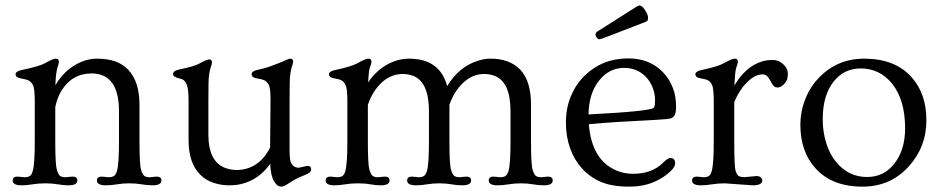

<svg xmlns="http://www.w3.org/2000/svg" viewBox="-20 -677 3475 709"><path d="M59.1 7.3Q26.9 7.3 26.9 -10.7Q26.9 -24.9 44.9 -24.9L70.8 -22.5Q82 -22.5 89.4 -26.6Q96.7 -30.8 100.6 -44.4Q108.4 -69.3 108.4 -154.8V-300.8Q108.4 -350.1 101.8 -362.5Q95.2 -375 85.9 -379.6Q76.7 -384.3 57.1 -387.5Q37.6 -390.6 37.6 -402.8Q37.6 -414.1 62.5 -418.9Q125.5 -432.1 146.5 -443.8Q175.3 -460.4 186.3 -460.4Q197.3 -460.4 197.3 -449.2Q197.3 -443.8 195.3 -438Q186 -414.6 184.6 -362.3Q212.4 -409.7 254.2 -435.1Q295.9 -460.4 336.7 -460.4Q377.4 -460.4 405.8 -450.2Q434.1 -439.9 454.1 -418.9Q495.1 -375 495.1 -289.6V-154.8Q495.1 -69.3 501 -50Q506.8 -30.8 514.2 -26.6Q521.5 -22.5 532.7 -22.5L558.1 -24.9Q576.2 -24.9 576.2 -10.7Q576.2 7.3 543.5 7.3Q524.4 7.3 503.2 3.7Q481.9 0 457.8 0Q433.6 0 411.6 3.7Q389.6 7.3 370.6 7.3Q337.9 7.3 337.9 -10.7Q337.9 -24.9 356 -24.9L381.3 -22.5Q392.6 -22.5 399.9 -26.6Q407.2 -30.8 411.6 -44.4Q419.4 -68.8 419.4 -154.8V-266.1Q419.4 -405.8 317.9 -405.8Q246.1 -405.8 206.1 -340.8Q191.9 -316.9 184.1 -282.2V-154.8Q184.1 -69.3 189.9 -50Q195.8 -30.8 203.1 -26.6Q210.4 -22.5 221.7 -22.5L247.6 -24.9Q265.6 -24.9 265.6 -10.7Q265.6 7.3 233.4 7.3Q214.8 7.3 194.1 3.7Q173.3 0 147.5 0Q121.6 0 99.9 3.7Q78.1 7.3 59.1 7.3Z M1114.7 -64.5Q1128.9 -64.5 1128.9 -51.8Q1128.9 -44.9 1122.8 -40Q1116.7 -35.2 1104 -30Q1091.3 -24.9 1084 -21.5Q1076.7 -18.1 1070.3 -14.6Q1060.1 -9.3 1047.9 -1Q1027.3 12.2 1019.8 12.2Q1012.2 12.2 1006.1 8.5Q1000 4.9 993.7 -4.9Q979 -27.8 978 -72.3Q936.5 -13.7 871.6 2.4Q851.6 7.3 824.7 7.3Q797.9 7.3 769.3 -1.7Q740.7 -10.7 720.2 -31.2Q676.3 -73.7 676.3 -160.2V-300.8Q676.3 -347.7 670.7 -361.8Q665 -376 658.4 -380.9Q651.9 -385.7 641.1 -387.7Q619.1 -392.6 619.1 -403.8Q619.1 -416 644 -420.9Q699.2 -432.1 717.3 -442.9Q743.2 -457.5 752.9 -457.5Q762.7 -457.5 762.7 -446.3Q762.7 -440.9 760.3 -435.1Q750.5 -408.7 750 -369.6Q749.5 -330.6 749.5 -304.7V-179.7Q749.5 -78.1 814.9 -55.7Q834.5 -49.3 853.5 -49.3Q872.6 -49.3 889.4 -54Q906.2 -58.6 922.4 -68.4Q957 -90.3 977.5 -132.8L979 -311.5Q979 -353 971.7 -365Q964.4 -377 955.6 -380.9Q946.8 -384.8 928 -387.7Q909.2 -390.6 909.2 -403.3Q909.2 -414.6 932.9 -419.4Q956.5 -424.3 976.6 -431.4Q996.6 -438.5 1012 -444.8Q1027.3 -451.2 1037.4 -455.8Q1047.4 -460.4 1051.3 -460.4Q1062.5 -460.4 1062.5 -449.2Q1062.5 -443.8 1060.1 -438Q1050.3 -411.6 1049.8 -371.1Q1049.3 -330.6 1049.3 -304.7V-121.6Q1049.3 -84 1055.7 -73.7Q1065.4 -57.6 1083.5 -57.6Z M1214.8 7.3Q1182.6 7.3 1182.6 -10.7Q1182.6 -24.9 1200.7 -24.9L1225.1 -22.5Q1236.3 -22.5 1243.7 -26.6Q1251 -30.8 1254.9 -44.4Q1262.7 -69.3 1262.7 -154.8V-300.8Q1262.7 -349.6 1256.3 -362.5Q1250 -375.5 1241.5 -380.1Q1232.9 -384.8 1213.9 -387.7Q1194.8 -390.6 1194.8 -402.8Q1194.8 -414.1 1219.7 -418.9Q1277.8 -431.2 1299.8 -443.4Q1329.6 -460.4 1340.6 -460.4Q1351.6 -460.4 1351.6 -449.2Q1351.6 -443.8 1349.4 -438Q1347.2 -432.1 1344.7 -423.8Q1341.3 -410.6 1339.4 -373Q1382.8 -436 1448.2 -454.6Q1469.2 -460.4 1490.2 -460.4Q1604.5 -460.4 1631.3 -358.9Q1674.8 -431.2 1746.1 -453.1Q1768.6 -460.4 1791.5 -460.4Q1862.8 -460.4 1901.9 -418.9Q1940.9 -377.4 1940.9 -289.6V-154.8Q1940.9 -69.3 1946.8 -50Q1952.6 -30.8 1960 -26.6Q1967.3 -22.5 1978.5 -22.5L2002.9 -24.9Q2021 -24.9 2021 -10.7Q2021 7.3 1988.3 7.3Q1969.7 7.3 1948.7 3.7Q1927.7 0 1903.6 0Q1879.4 0 1857.7 3.7Q1835.9 7.3 1817.4 7.3Q1784.7 7.3 1784.7 -10.7Q1784.7 -24.9 1802.7 -24.9L1827.1 -22.5Q1838.4 -22.5 1845.7 -26.6Q1853 -30.8 1857.4 -44.4Q1865.2 -68.8 1865.2 -154.8V-266.1Q1865.2 -373 1807.6 -396.5Q1789.1 -403.8 1767.8 -403.8Q1746.6 -403.8 1728 -396.2Q1709.5 -388.7 1693.4 -374Q1657.7 -342.3 1639.6 -290V-154.8Q1639.6 -69.3 1645.5 -50Q1651.4 -30.8 1658.7 -26.6Q1666 -22.5 1677.2 -22.5L1701.7 -24.9Q1719.7 -24.9 1719.7 -10.7Q1719.7 7.3 1687 7.3Q1668.5 7.3 1647.5 3.7Q1626.5 0 1602.3 0Q1578.1 0 1556.4 3.7Q1534.7 7.3 1516.1 7.3Q1483.4 7.3 1483.4 -10.7Q1483.4 -24.9 1501.5 -24.9L1525.9 -22.5Q1537.1 -22.5 1544.4 -26.6Q1551.8 -30.8 1556.2 -44.4Q1564 -68.8 1564 -154.8V-266.1Q1564 -373 1506.8 -396.5Q1487.8 -403.8 1466.6 -403.8Q1445.3 -403.8 1426.8 -396.2Q1408.2 -388.7 1391.6 -374Q1356.4 -342.3 1338.4 -290V-154.8Q1338.4 -69.3 1344.2 -50Q1350.1 -30.8 1357.4 -26.6Q1364.7 -22.5 1376 -22.5L1400.4 -24.9Q1418.5 -24.9 1418.5 -10.7Q1418.5 7.3 1386.2 7.3Q1367.7 7.3 1347.7 3.7Q1327.6 0 1301.8 0Q1275.9 0 1254.6 3.7Q1233.4 7.3 1214.8 7.3Z M2227.5 -543.5Q2197.3 -531.7 2192.9 -532Q2188.5 -532.2 2183.8 -537.8Q2179.2 -543.5 2179.2 -548.8Q2179.2 -554.2 2181.6 -556.9Q2184.1 -559.6 2193.4 -565.4L2331.1 -652.8Q2337.4 -656.7 2341.8 -656.7Q2346.2 -656.7 2351.6 -652.3Q2356.9 -647.9 2361.3 -640.6Q2373 -622.6 2373 -613Q2373 -603.5 2371.1 -601.1Q2369.1 -598.6 2363.8 -596.2ZM2137.7 -396.5Q2203.6 -461.4 2300.3 -461.4Q2380.4 -461.4 2429.7 -408.7Q2476.6 -357.9 2476.6 -283.2Q2476.6 -258.8 2470 -249.8Q2463.4 -240.7 2453.6 -239Q2443.8 -237.3 2426.8 -236.1Q2409.7 -234.9 2385.3 -233.4Q2360.8 -231.9 2330.8 -230.5Q2300.8 -229 2269.5 -227.1Q2197.8 -222.7 2154.3 -218.3Q2165 -86.9 2254.9 -47.9Q2284.2 -35.2 2317.4 -35.2Q2387.7 -35.2 2428.7 -76.2Q2446.3 -93.8 2455.6 -93.8Q2473.1 -93.8 2473.1 -72.8Q2473.1 -62 2458.5 -46.9Q2443.8 -31.7 2416.5 -15.6Q2368.2 12.2 2303.7 12.2Q2239.3 12.2 2198.5 -5.6Q2157.7 -23.4 2129.2 -54.9Q2100.6 -86.4 2085.2 -129.4Q2069.8 -172.4 2069.8 -224.9Q2069.8 -277.3 2087.9 -321.3Q2106 -365.2 2137.7 -396.5ZM2153.3 -254.4Q2382.3 -266.1 2394.5 -279.3Q2398.9 -284.2 2398.9 -308.1Q2398.9 -332 2389.6 -354.7Q2380.4 -377.4 2364.7 -393.6Q2332.5 -426.3 2284.7 -426.3Q2230.5 -426.3 2193.4 -380.9Q2154.3 -333.5 2153.3 -254.4Z M2568.4 7.3Q2535.6 7.3 2535.6 -10.7Q2535.6 -24.9 2553.7 -24.9L2578.1 -22.5Q2589.4 -22.5 2596.7 -26.6Q2604 -30.8 2607.9 -44.4Q2615.7 -69.3 2615.7 -154.8V-300.8Q2615.7 -350.6 2609.6 -363Q2603.5 -375.5 2595 -380.1Q2586.4 -384.8 2567.1 -387.7Q2547.9 -390.6 2547.9 -402.8Q2547.9 -414.1 2572.8 -418.9Q2630.9 -431.2 2652.8 -443.4Q2682.6 -460.4 2693.6 -460.4Q2704.6 -460.4 2704.6 -449.2Q2704.6 -443.8 2702.4 -438Q2700.2 -432.1 2697.8 -423.8Q2693.8 -407.2 2691.9 -361.3Q2734.4 -432.6 2794.4 -450.2Q2812 -455.6 2833.7 -455.6Q2855.5 -455.6 2872.3 -439.9Q2889.2 -424.3 2889.2 -406.7Q2889.2 -389.2 2885.3 -380.9Q2881.3 -372.6 2875.5 -366.7Q2862.8 -354 2852.8 -354Q2842.8 -354 2837.4 -359.1Q2832 -364.3 2825.2 -377.9Q2813 -402.3 2797.9 -402.3Q2782.7 -402.3 2769 -395.8Q2755.4 -389.2 2741.7 -376Q2711.9 -348.1 2691.4 -300.3V-154.8Q2691.4 -62 2696.5 -45.7Q2701.7 -29.3 2709.2 -26.1Q2716.8 -22.9 2730 -22.9L2773.4 -26.9Q2783.2 -26.9 2789.1 -22.2Q2794.9 -17.6 2794.9 -10.7Q2794.9 7.3 2759.3 7.3L2656.2 0Q2631.3 0 2609.1 3.7Q2586.9 7.3 2568.4 7.3Z M2935.5 -216.8Q2935.5 -264.2 2952.6 -308.6Q2969.7 -353 3001 -386.7Q3069.3 -460.4 3171.4 -460.4Q3284.7 -460.4 3345.7 -392.6Q3400.9 -331.1 3400.9 -232.9Q3400.9 -133.8 3335 -61.5Q3267.6 12.2 3165 12.2Q3051.8 12.2 2991.2 -55.7Q2935.5 -117.2 2935.5 -216.8ZM3018.1 -237.3Q3018.1 -189.5 3031.2 -147.9Q3044.4 -106.4 3067.4 -79.1Q3112.8 -23.4 3182.1 -23.4Q3243.7 -23.4 3282.2 -72.3Q3322.3 -123 3322.3 -203.1Q3322.3 -309.1 3273.4 -369.1Q3227.5 -424.3 3158.2 -424.3Q3096.7 -424.3 3058.1 -375.5Q3018.1 -324.7 3018.1 -237.3Z"/></svg>

Font: Ovo
Style: Regular
Weight: 400
Designer: Nicole Fally
Foundry: Sorkin Type Co.
Version: Version 1.001